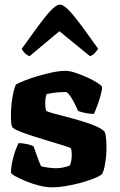

<svg xmlns="http://www.w3.org/2000/svg" viewBox="-20 -804 514 824"><path d="M204 0Q178 0 148.5 -7.5Q119 -15 92 -26Q65 -37 47 -47Q29 -57 27 -63Q28 -98 38.5 -134Q49 -170 60 -190Q81 -189 98.5 -185Q116 -181 124 -176Q130 -160 138.5 -135.5Q147 -111 156 -91Q167 -87 188 -84.5Q209 -82 219 -82Q231 -82 247.5 -84.5Q264 -87 280 -94Q283 -100 285.5 -113Q288 -126 288 -140Q288 -147 287 -155Q286 -163 285 -166Q283 -170 257.5 -178Q232 -186 195.5 -197Q159 -208 122.5 -219.5Q86 -231 60 -242Q34 -253 31 -262Q28 -270 27.5 -286Q27 -302 27 -314Q27 -347 33 -383.5Q39 -420 48 -441Q60 -448 85 -458Q110 -468 142 -477.5Q174 -487 205.5 -493.5Q237 -500 262 -500Q279 -500 304.5 -491.5Q330 -483 356 -471Q382 -459 399.5 -447.5Q417 -436 418 -430Q418 -417 412 -395.5Q406 -374 398 -352Q390 -330 383 -315Q357 -316 339.5 -320.5Q322 -325 315 -328Q301 -361 286 -385Q271 -409 262 -409Q219 -409 180 -400Q176 -388 175 -377.5Q174 -367 174 -359Q174 -343 178 -329Q182 -325 205 -318.5Q228 -312 261.5 -303.5Q295 -295 330 -284.5Q365 -274 392.5 -262Q420 -250 430 -237Q434 -226 435.5 -206.5Q437 -187 437 -171Q437 -138 431.5 -103.5Q426 -69 417 -56Q406 -47 380.5 -37Q355 -27 323 -18.5Q291 -10 259.5 -5Q228 0 204 0ZM107 -563Q95 -567 86 -576.5Q77 -586 73 -594Q110 -646 141.5 -689Q173 -732 197 -758Q221 -784 237 -784Q253 -784 277 -758.5Q301 -733 332.5 -690Q364 -647 401 -595Q397 -588 388 -577.5Q379 -567 366 -563L235 -670Z"/></svg>

Font: Texturina ExtraBold
Style: Regular
Weight: 800
Designer: Guillermo Torres Carreño
Foundry: Omnibus-Type
Version: Version 1.002; ttfautohint (v1.8.3)